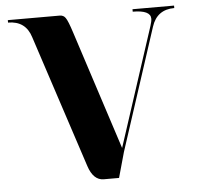

<svg xmlns="http://www.w3.org/2000/svg" viewBox="-49 -714 783 764"><g transform="rotate(-5 342.0 -332.0)"><path d="M9.8 -664.1H216.8Q232.4 -664.1 240.2 -652.3Q249 -640.6 264.6 -591.8L418.5 -117.7L573.2 -591.8Q579.1 -609.9 579.1 -620.1Q579.1 -654.3 507.8 -654.3V-664.1H673.8V-654.3Q604.5 -654.3 583 -587.9L424.3 -101.1L396 0H335Q293.5 0 274.4 -58.1L100.6 -587.9Q80.1 -654.3 9.8 -654.3Z"/></g></svg>

Font: spinweradBold
Style: Regular
Weight: 700
Width: 7
Version: Version 0.3 ; ttfautohint (v1.2) -l 8 -r 50 -G 200 -x 14 -D 